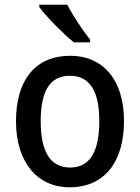

<svg xmlns="http://www.w3.org/2000/svg" viewBox="-20 -786 595 816"><path d="M266 -766H147V-756C174 -718 250 -641 294 -606H363V-618C333 -654 289 -721 266 -766ZM507 -271C507 -450 415 -549 279 -549C131 -549 48 -447 48 -271C48 -97 138 10 276 10C424 10 507 -98 507 -271ZM153 -270C153 -396 190 -464 277 -464C364 -464 402 -395 402 -271C402 -145 364 -74 278 -74C191 -74 153 -146 153 -270Z"/></svg>

Font: Noto Sans Thai Looped SemiCondensed Medium
Style: Regular
Weight: 500
Width: 4
Designer: Sasikarn Vongin, Ben Mitchell
Foundry: The Fontpad Ltd
Version: Version 1.001